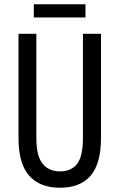

<svg xmlns="http://www.w3.org/2000/svg" viewBox="-20 -873 562 903"><path d="M455 -224Q455 -103 406 -46.5Q357 10 262 10Q167 10 117 -47Q67 -104 67 -223V-714H151V-222Q151 -140 180 -103.5Q209 -67 262 -67Q316 -67 343 -103Q370 -139 370 -223V-714H455ZM382 -853V-791H139V-853Z"/></svg>

Font: Noto Sans Malayalam ExtraCondensed
Style: Regular
Weight: 400
Width: 2
Designer: Jelle Bosma - Monotype Design Team
Foundry: Monotype Imaging Inc.
Version: Version 2.104; ttfautohint (v1.8.4.7-5d5b)